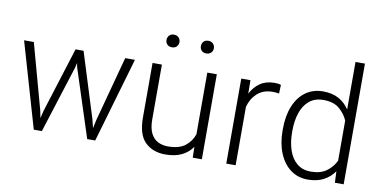

<svg xmlns="http://www.w3.org/2000/svg" viewBox="-73 -957 2332 1175"><g transform="rotate(10 1093.5 -370.0)"><path d="M223.1 -123.5 350.6 -528.3H400.4L525.9 -127L539.6 -72.3L550.3 -122.6L659.2 -528.3H719.7L565.9 0H516.1L379.9 -419.9L374 -447.8L367.7 -419.4L234.4 0H184.1L30.8 -528.3H91.3L203.1 -121.1L211.9 -76.7Z M1171.9 0 1170.4 -67.4Q1146 -31.2 1104.5 -10.7Q1063 9.8 1002.4 9.8Q924.8 9.8 877 -36.4Q829.1 -82.5 829.1 -190.4V-528.3H887.2V-189.5Q887.2 -133.3 903.8 -101.1Q920.4 -68.8 948.2 -55.2Q976.1 -41.5 1009.3 -41.5Q1079.1 -41.5 1116.9 -71Q1154.8 -100.6 1169.4 -145.5V-528.3H1228.5V0ZM888.7 -681.6Q888.7 -698.7 899.4 -710.2Q910.2 -721.7 928.7 -721.7Q947.3 -721.7 958.3 -710.2Q969.2 -698.7 969.2 -681.6Q969.2 -665.5 958.3 -654.3Q947.3 -643.1 928.7 -643.1Q910.2 -643.1 899.4 -654.3Q888.7 -665.5 888.7 -681.6ZM1102.5 -681.2Q1102.5 -698.2 1113 -709.7Q1123.5 -721.2 1142.6 -721.2Q1161.1 -721.2 1172.1 -709.7Q1183.1 -698.2 1183.1 -681.2Q1183.1 -665 1172.1 -653.8Q1161.1 -642.6 1142.6 -642.6Q1123.5 -642.6 1113 -653.8Q1102.5 -665 1102.5 -681.2Z M1626 -532.2 1624 -478.5Q1614.7 -480 1605.5 -481Q1596.2 -481.9 1585 -481.9Q1525.9 -481.9 1489.3 -448.7Q1452.6 -415.5 1438.5 -363.3V0H1380.4V-528.3H1437.5L1438.5 -444.8Q1460 -487.8 1496.8 -512.9Q1533.7 -538.1 1587.4 -538.1Q1611.3 -538.1 1626 -532.2Z M1684.6 -258.8V-269Q1684.6 -351.1 1709.5 -411.6Q1734.4 -472.2 1780 -505.1Q1825.7 -538.1 1888.7 -538.1Q1944.8 -538.1 1985.1 -516.1Q2025.4 -494.1 2051.3 -454.6V-750H2109.9V0H2055.2L2052.2 -70.8Q2026.4 -33.2 1985.4 -11.7Q1944.3 9.8 1887.7 9.8Q1825.7 9.8 1780 -24.4Q1734.4 -58.6 1709.5 -119.4Q1684.6 -180.2 1684.6 -258.8ZM1743.7 -269V-258.8Q1743.7 -197.8 1760.3 -148.4Q1776.9 -99.1 1811 -70.3Q1845.2 -41.5 1898.4 -41.5Q1957.5 -41.5 1994.6 -68.4Q2031.7 -95.2 2051.3 -136.2V-385.7Q2034.2 -425.3 1998.5 -456.1Q1962.9 -486.8 1899.4 -486.8Q1845.7 -486.8 1811.3 -458Q1776.9 -429.2 1760.3 -379.9Q1743.7 -330.6 1743.7 -269Z"/></g></svg>

Font: Vazirmatn FD ExtraLight
Style: Regular
Weight: 200
Designer: Saber Rastikerdar
Foundry: Saber Rastikerdar
Version: Version 33.003